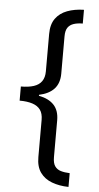

<svg xmlns="http://www.w3.org/2000/svg" viewBox="-61 -829 514 1001"><g transform="rotate(5 195.5 -328.5)"><path d="M44 -365Q84 -365 111.5 -374Q139 -383 153 -403Q167 -423 167 -455V-651Q167 -701 189 -731.5Q211 -762 249.5 -776.5Q288 -791 337 -792V-720Q310 -720 290 -713.5Q270 -707 259 -691.5Q248 -676 248 -645V-450Q248 -400 221 -370.5Q194 -341 142 -330V-325Q194 -315 221 -286Q248 -257 248 -206V-13Q248 18 259 34Q270 50 290 56Q310 62 337 63V135Q288 134 249.5 119.5Q211 105 189 74.5Q167 44 167 -6V-201Q167 -234 153 -253.5Q139 -273 111.5 -282Q84 -291 44 -291Z"/></g></svg>

Font: utelugu05
Style: Book
Weight: 400
Designer: Jelle Bosma - Monotype Design Team
Foundry: Monotype Imaging Inc.
Version: Version 2.003